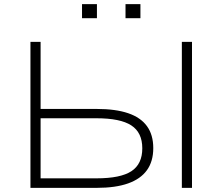

<svg xmlns="http://www.w3.org/2000/svg" viewBox="-20 -907 1074 927"><path d="M127 0V-705H176V-381H447Q538 -381 598.5 -360.5Q659 -340 689.5 -298Q720 -256 720 -192Q720 -128 689.5 -85.5Q659 -43 598.5 -21.5Q538 0 447 0ZM176 -46H446Q562 -46 614.5 -80.5Q667 -115 667 -191Q667 -267 614 -301.5Q561 -336 446 -336H176ZM858 0V-705H907V0ZM586 -819V-887H658V-819ZM376 -819V-887H448V-819Z"/></svg>

Font: Nunito Sans 10pt Expanded ExtraLight
Style: Regular
Weight: 250
Width: 7
Designer: Vernon Adams
Foundry: Vernon Adams
Version: Version 3.101;gftools[0.9.27]